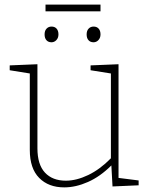

<svg xmlns="http://www.w3.org/2000/svg" viewBox="-20 -804 651 831"><path d="M493 -34 580 -23V-2L467 3L462 -88Q414 -40 361 -16.5Q308 7 258 7Q190 7 149.5 -34Q109 -75 109 -155V-486L22 -500V-521L142 -526V-162Q142 -92 174.5 -57Q207 -22 265 -22Q311 -22 362 -46.5Q413 -71 460 -119V-486L372 -500V-521L493 -526ZM173 -655Q173 -671 181.5 -680Q190 -689 203 -689Q217 -689 225 -680Q233 -671 233 -655Q233 -640 224 -630.5Q215 -621 203 -621Q189 -621 181 -630Q173 -639 173 -655ZM355 -655Q355 -671 363.5 -680Q372 -689 385 -689Q399 -689 407 -680Q415 -671 415 -655Q415 -640 406 -630.5Q397 -621 385 -621Q371 -621 363 -630Q355 -639 355 -655ZM177 -784H415V-755H177Z"/></svg>

Font: Bitter Pro ExtraLight
Style: Regular
Weight: 275
Designer: Sol Matas, and Bitter project Authors
Foundry: Sol Matas
Version: Version 1.010